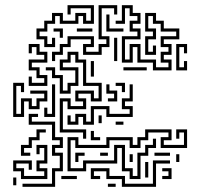

<svg xmlns="http://www.w3.org/2000/svg" viewBox="-20 -706 798 742"><path d="M151 -524V-554H121V-596H151V-626H181V-656H223V-626H271V-656H313V-626H331V-674H253V-650H241V-686H343V-614H301V-644H283V-614H211V-644H193V-614H163V-584H133V-566H163V-536H181V-560H193V-524ZM181 -470V-506H211V-536H241V-566H343V-524H313V-506H361V-536H391V-554H361V-686H433V-650H421V-674H373V-566H403V-524H373V-494H301V-536H331V-554H253V-524H223V-494H193V-470ZM571 -434V-464H511V-524H493V-464H451V-566H511V-584H481V-626H511V-644H481V-674H463V-614H427V-626H451V-686H493V-656H523V-614H493V-596H523V-554H463V-476H481V-536H523V-476H583V-446H631V-464H601V-506H631V-524H601V-566H661V-584H601V-614H571V-644H553V-596H583V-554H553V-506H571V-530H583V-494H541V-566H571V-584H541V-656H583V-626H613V-596H673V-554H613V-536H643V-494H613V-476H643V-434ZM391 -584V-650H403V-596H457V-584ZM277 -584V-596H337V-584ZM211 -560V-584H187V-596H223V-560ZM421 -470V-560H433V-470ZM91 -374V-410H103V-386H151V-404H121V-434H91V-476H151V-494H121V-524H103V-500H91V-536H133V-506H163V-464H103V-446H133V-416H163V-374ZM661 -434V-536H703V-500H691V-524H673V-446H691V-470H703V-434ZM301 -170V-194H211V-326H253V-296H301V-314H271V-356H343V-326H361V-374H301V-464H271V-494H253V-464H223V-446H283V-374H253V-344H211V-404H181V-434H157V-446H193V-416H223V-356H241V-386H271V-434H211V-476H241V-506H283V-476H313V-386H373V-314H331V-344H283V-326H313V-284H241V-314H223V-206H313V-170ZM331 -410V-470H343V-410ZM457 -434V-446H547V-434ZM451 -350V-374H427V-386H463V-350ZM31 -254V-386H73V-350H61V-374H43V-266H61V-326H103V-296H121V-326H151V-344H97V-356H163V-314H133V-284H91V-314H73V-254ZM151 -254V-290H163V-266H181V-380H193V-254ZM241 -224V-260H253V-236H271V-266H313V-236H331V-296H403V-266H481V-284H451V-326H481V-380H493V-314H463V-296H493V-254H391V-284H343V-224H301V-254H283V-224ZM397 -314V-326H421V-344H391V-380H403V-356H433V-314ZM67 16V4H181V-56H211V-104H181V-146H211V-164H181V-224H91V-266H127V-254H103V-236H193V-176H223V-134H193V-116H223V-44H193V16ZM361 -230V-260H373V-230ZM427 -224V-236H457V-224ZM61 -104V-146H91V-176H121V-206H157V-194H133V-164H103V-134H73V-116H97V-104ZM481 -14V-44H451V-134H433V-74H313V-44H241V-176H283V-146H391V-176H493V-146H511V-176H541V-206H643V-164H613V-146H691V-194H673V-170H661V-206H703V-134H601V-176H631V-194H553V-164H523V-134H481V-164H403V-134H271V-164H253V-56H301V-86H421V-146H463V-56H493V-26H511V-116H541V-146H571V-170H583V-134H553V-104H523V-14ZM331 -164V-200H343V-176H367V-164ZM61 -14V-44H31V-86H103V-50H91V-74H43V-56H73V-26H151V-44H121V-86H151V-134H133V-110H121V-146H163V-74H133V-56H163V-14ZM271 -80V-116H307V-104H283V-80ZM367 -104V-116H397V-104ZM577 -104V-116H637V-104ZM481 -80V-110H493V-80ZM661 -80V-110H673V-80ZM451 16V-14H391V-44H343V-26H367V-14H331V-56H403V-26H463V4H571V-86H637V-74H583V16ZM541 -20V-80H553V-20ZM607 -14V-26H631V-44H607V-56H643V-14ZM217 -14V-26H277V-14ZM31 10V-20H43V10ZM397 16V4H427V16Z"/></svg>

Font: Rubik Maze
Style: Regular
Weight: 400
Designer: Hubert and Fischer, NaN
Foundry: Hubert and Fischer, NaN
Version: Version 2.200